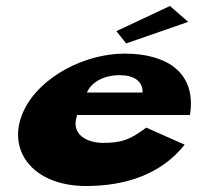

<svg xmlns="http://www.w3.org/2000/svg" viewBox="-20 -604 657 641"><path d="M368.5 -500 401.2 -459 608.3 -531 547.4 -584ZM613.7 -220C615.3 -224 615.7 -233 616.6 -239C627.3 -368 530 -425 396 -425C263 -425 115.3 -348 61.6 -239C-3.3 -109 84.4 17 267.4 17C402.4 17 519.7 -24 596.5 -121L468.2 -178C414 -137 385.4 -127 323.4 -127C275.4 -127 213.3 -152 237.7 -220ZM270.1 -295C284.2 -328 324 -353 380 -353C427 -353 457 -333 456.1 -295Z"/></svg>

Font: Hussar Milosc
Style: Obl
Weight: 700
Foundry: Cannot Into Space Fonts
Version: Version 1.02